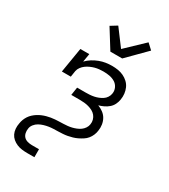

<svg xmlns="http://www.w3.org/2000/svg" viewBox="-234 -882 1067 1209"><g transform="rotate(30 300.0 -278.0)"><path d="M300 -600 214 -738 261 -767 350 -648 479 -771 519 -734 386 -600ZM166 215Q146 215 126.5 212.5Q107 210 89.5 202.5Q72 195 58 183Q44 171 36 154.5Q28 138 26.5 118Q25 98 29 79Q31 64 36.5 49.5Q42 35 50.5 22Q59 9 71 -2Q83 -13 96.5 -21.5Q110 -30 124.5 -36Q139 -42 153.5 -46Q168 -50 183 -52.5Q198 -55 212.5 -56Q227 -57 241.5 -57.5Q256 -58 271 -58.5Q286 -59 301 -60.5Q316 -62 330.5 -65.5Q345 -69 360 -75Q375 -81 387.5 -90Q400 -99 409 -112.5Q418 -126 420 -141Q423 -158 418.5 -174Q414 -190 404 -202Q394 -214 380 -221.5Q366 -229 350 -233.5Q334 -238 317.5 -239.5Q301 -241 284 -241H223L232 -299H293Q308 -299 323 -300Q338 -301 353 -304Q368 -307 382 -312.5Q396 -318 409.5 -326.5Q423 -335 432 -349Q441 -363 443 -377Q447 -400 437.5 -420Q428 -440 410 -451Q392 -462 370.5 -466Q349 -470 326 -470Q311 -470 295.5 -468.5Q280 -467 265 -463Q250 -459 234.5 -452Q219 -445 206 -435.5Q193 -426 183 -412.5Q173 -399 170 -384L163 -339H98L128 -520H193L183 -460Q200 -478 221 -491Q242 -504 264.5 -512.5Q287 -521 309.5 -524.5Q332 -528 355 -528Q377 -528 398.5 -524.5Q420 -521 439 -512Q458 -503 473.5 -488.5Q489 -474 497.5 -455Q506 -436 508.5 -414.5Q511 -393 507 -370Q504 -352 495.5 -334.5Q487 -317 472 -304Q457 -291 439 -282.5Q421 -274 403 -269Q424 -261 441.5 -248Q459 -235 469.5 -216.5Q480 -198 483.5 -175.5Q487 -153 483 -130Q481 -114 474 -97.5Q467 -81 456 -67.5Q445 -54 429.5 -44Q414 -34 398.5 -26.5Q383 -19 366 -14Q349 -9 332.5 -6Q316 -3 299.5 -2Q283 -1 266.5 -0.5Q250 0 233.5 0.5Q217 1 200.5 3.5Q184 6 167 11Q150 16 134.5 24.5Q119 33 107.5 47.5Q96 62 94 78Q91 95 94.5 111Q98 127 108 137.5Q118 148 134 152.5Q150 157 166 157H218V215Z"/></g></svg>

Font: Iosevka Etoile Light
Style: Italic
Weight: 300
Italic angle: -9°
Designer: Belleve Invis
Foundry: Belleve Invis
Version: Version 22.1.2; ttfautohint (v1.8.4)